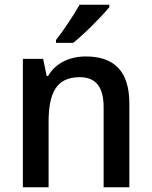

<svg xmlns="http://www.w3.org/2000/svg" viewBox="-20 -786 636 806"><path d="M439 -766H314C289 -721 244 -655 215 -618V-606H287C333 -642 409 -719 439 -756ZM340 -549C275 -549 214 -523 182 -467H176L161 -539H76V0H184V-272C184 -394 215 -462 315 -462C383 -462 415 -420 415 -336V0H523V-351C523 -490 457 -549 340 -549Z"/></svg>

Font: Noto Sans Thai Medium
Style: Regular
Weight: 500
Designer: Monotype Design Team
Foundry: Monotype Imaging Inc.
Version: Version 1.901